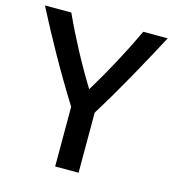

<svg xmlns="http://www.w3.org/2000/svg" viewBox="-106 -786 805 879"><g transform="rotate(15 296.5 -346.0)"><path d="M346 4H235V-279C145 -423 69 -560 -1 -696H124C173 -589 232 -478 294 -378C355 -478 415 -589 465 -696H581C509 -561 433 -421 346 -281Z"/></g></svg>

Font: Repo Medium
Style: Regular
Weight: 500
Designer: Stefan Peev
Foundry: Context Ltd
Version: Version 1.502